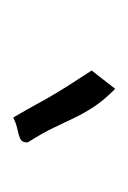

<svg xmlns="http://www.w3.org/2000/svg" viewBox="27 -706 192 287"><g transform="rotate(90 123.5 -563.0)"><path d="M113.3 -638.7Q130.9 -621.1 140.1 -606.9Q149.4 -592.8 156.2 -578.6Q163.1 -564.5 170.9 -547.9Q178.7 -531.2 193.4 -507.8Q193.4 -501 190.4 -498.5Q187.5 -496.1 182.1 -494.6Q176.8 -493.2 170.4 -491.7Q164.1 -490.2 156.2 -486.3Q143.6 -507.8 136.7 -520.5Q129.9 -533.2 123.5 -543.9Q117.2 -554.7 108.9 -567.9Q100.6 -581.1 85.9 -603.5Z"/></g></svg>

Font: Annie Use Your Telescope
Style: Regular
Weight: 400
Designer: Kimberly Geswein
Foundry: Kimberly Geswein
Version: Version 1.002 2001